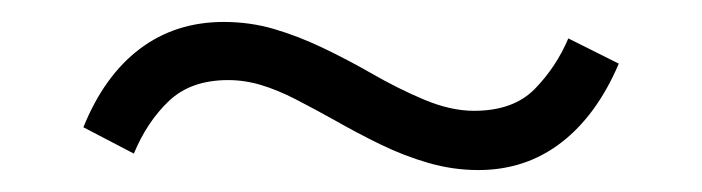

<svg xmlns="http://www.w3.org/2000/svg" viewBox="-20 -371 640 175"><path d="M416 -216Q393 -216 370.5 -222.5Q348 -229 326.5 -239.5Q305 -250 284 -262Q266 -272 249.5 -280.5Q233 -289 218 -293.5Q203 -298 188 -298Q154 -298 134 -279Q114 -260 102 -231L56 -255Q75 -302 107.5 -326.5Q140 -351 184 -351Q208 -351 230 -344.5Q252 -338 274 -327.5Q296 -317 317 -305Q343 -290 367 -280Q391 -270 412 -270Q448 -270 467.5 -290Q487 -310 498 -336L544 -313Q524 -266 491.5 -241Q459 -216 416 -216Z"/></svg>

Font: Nunito Sans 6pt Light
Style: Regular
Weight: 300
Version: Version 3.101;gftools[0.9.27]